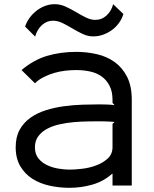

<svg xmlns="http://www.w3.org/2000/svg" viewBox="-20 -887 735 918"><path d="M570 -820Q563 -797 549 -777.5Q535 -758 516 -744Q497 -730 474 -721.5Q451 -713 426 -713Q400 -713 375.5 -724.5Q351 -736 327 -750.5Q303 -765 279.5 -776.5Q256 -788 233 -788Q204 -788 181 -767.5Q158 -747 148 -712L100 -760Q106 -779 119 -798Q132 -817 150.5 -832.5Q169 -848 192.5 -857.5Q216 -867 242 -867Q268 -867 293.5 -855.5Q319 -844 343 -829.5Q367 -815 390.5 -803.5Q414 -792 435 -792Q467 -792 490 -813.5Q513 -835 521 -867ZM610 -410V0H518V-56H516Q474 -19 420.5 -4Q367 11 312 11Q264 11 218 1Q172 -9 136 -31.5Q100 -54 77.5 -91.5Q55 -129 55 -183Q55 -232 74 -266.5Q93 -301 125.5 -324Q158 -347 199.5 -360Q241 -373 285.5 -379Q330 -385 375 -386.5Q420 -388 458 -388Q475 -388 497 -387Q519 -386 528 -384L518 -395V-409Q518 -449 504 -476.5Q490 -504 466.5 -521Q443 -538 411.5 -545Q380 -552 345 -552Q319 -552 292.5 -549Q266 -546 240 -538.5Q214 -531 190 -519Q166 -507 147 -489L83 -552Q141 -601 205.5 -620Q270 -639 345 -639Q395 -639 443 -628Q491 -617 528 -590.5Q565 -564 587.5 -520Q610 -476 610 -410ZM528 -304Q519 -305 499 -306Q479 -307 464 -307Q436 -307 402 -306.5Q368 -306 333 -303Q298 -300 264.5 -292.5Q231 -285 205 -271Q179 -257 163 -235.5Q147 -214 147 -183Q147 -151 163 -130.5Q179 -110 204 -98Q229 -86 258 -81Q287 -76 313 -76Q337 -76 372 -80Q407 -84 439.5 -96Q472 -108 495 -129Q518 -150 518 -184V-295Z"/></svg>

Font: TypoPRO Sinkin Sans
Style: 400 Regular
Weight: 400
Designer: Keith Bates
Foundry: K-Type
Version: Sinkin Sans (version 1.0)  by Keith Bates   •   © 2014   www